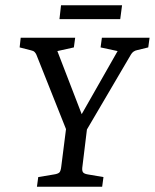

<svg xmlns="http://www.w3.org/2000/svg" viewBox="-20 -713 591 733"><path d="M242 -195 119 -504Q117 -509 112.5 -514Q108 -519 98 -521L55 -532L59 -569H267L262 -532L199 -518L302 -251H277L429 -518L364 -532L369 -569H551L546 -532L505 -522Q488 -519 480 -505L298 -195ZM121 0 126 -37 186 -47Q200 -49 206 -54Q212 -59 214 -78L233 -228H313L294 -72Q293 -59 298 -54Q303 -49 316 -47L375 -37L370 0ZM213 -693H446L439 -640H207Z"/></svg>

Font: Rasa
Style: Italic
Weight: 400
Italic angle: -7.10001°
Designer: Anna Giedrys (Yrsa+Rasa design), David Brezina (Yrsa art-direction, Rasa art-direction, design)
Foundry: Rosetta Type Foundry
Version: Version 2.004